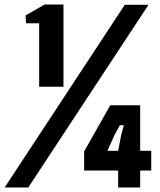

<svg xmlns="http://www.w3.org/2000/svg" viewBox="-98 -821 703 841"><path d="M73.5 -441V-719H16L14 -753L96.5 -801H180V-441ZM-77.5 0 448.5 -800H552.5L26 0ZM516 -360V-160.5H564.5V-74H516V0H419.5V-74H270.5V-157.5L385 -360ZM419.5 -160.5 433 -230.5 444.5 -272.5H427L404 -230.5L372.5 -160.5Z"/></svg>

Font: Big Shoulders Thin ExtraBold
Style: Regular
Weight: 800
Version: Version 2.002